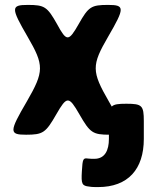

<svg xmlns="http://www.w3.org/2000/svg" viewBox="-20 -548 605 781"><path d="M212 -450C172 -521 161 -528 93 -528C24 -528 24 -516 92 -399C160 -282 160 -258 89 -135C17 -12 17 0 86 0C155 0 166 -8 209 -83C252 -158 260 -158 303 -83C346 -8 357 0 426 0C494 0 494 -12 423 -135C352 -258 352 -282 420 -399C488 -516 488 -528 420 -528C351 -528 340 -521 300 -450C259 -378 251 -378 212 -450ZM364 98C355 98 347 98 339 97C318 94 316 97 313 149C310 200 313 208 343 211C354 213 365 213 379 213C501 213 565 140 565 17V-55C565 -119 558 -126 494 -126C430 -126 423 -119 423 -55V17C423 63 407 98 364 98Z"/></svg>

Font: Asimov Print
Style: A
Weight: 500
Designer: Google
Version: Version 2.000980: 2014